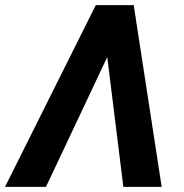

<svg xmlns="http://www.w3.org/2000/svg" viewBox="-66 -731 719 751"><path d="M416.5 0H566.4L457 -710.9H308.6L-46.4 0H113.8L353.5 -507.8Z"/></svg>

Font: Roboto
Style: Bold Italic
Weight: 700
Italic angle: -12°
Designer: Google
Version: Version 2.137; 2017